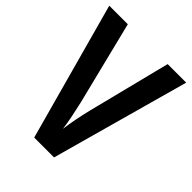

<svg xmlns="http://www.w3.org/2000/svg" viewBox="-203 -825 937 937"><g transform="rotate(45 265.5 -357.0)"><path d="M531 -714 333 0H196L0 -714H128L235 -284Q243 -250 252 -206Q261 -162 265 -129Q269 -162 277.5 -205.5Q286 -249 295 -285L403 -714Z"/></g></svg>

Font: Noto Sans Hebrew Condensed SemiBold
Style: Regular
Weight: 600
Width: 3
Designer: Monotype Design Team
Foundry: Monotype Imaging Inc.
Version: Version 2.004; ttfautohint (v1.8.4.7-5d5b)